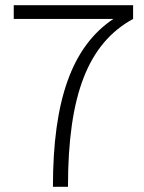

<svg xmlns="http://www.w3.org/2000/svg" viewBox="-20 -720 555 740"><path d="M184 0H242C242 -353 319 -552 493 -647V-700H33V-647H417C258 -541 184 -335 184 0Z"/></svg>

Font: Uncut Sans Light
Style: Regular
Weight: 300
Designer: Kasper Nordkvist
Foundry: UNCUT.wtf
Version: Version 1.304;Glyphs 3.2 (3246)